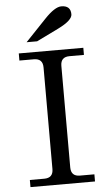

<svg xmlns="http://www.w3.org/2000/svg" viewBox="-63 -1008 594 1048"><g transform="rotate(-5 234.0 -484.0)"><path d="M414.1 0H60.5V-39.1H139.6Q188.5 -39.1 188.5 -87.9V-644.5Q188.5 -693.4 139.6 -693.4H60.5V-732.4H414.1V-693.4H335Q286.1 -693.4 286.1 -644.5V-87.9Q286.1 -39.1 335 -39.1H414.1ZM166 -789.6H108.4L221.7 -908.7Q278.3 -968.3 314 -968.3Q365.2 -968.3 365.2 -920.4Q365.2 -887.2 286.6 -848.6Z"/></g></svg>

Font: Munson
Style: Regular
Weight: 400
Designer: Paul James MIller
Foundry: High-Logic / Made with FontCreator
Version: Version 2.10;May 5, 2019;FontCreator 11.5.0.2430 64-bit